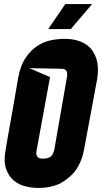

<svg xmlns="http://www.w3.org/2000/svg" viewBox="-20 -908 502 944"><path d="M295 -717Q334 -717 361.5 -708.5Q389 -700 407.5 -686.5Q426 -673 437 -655Q448 -637 454 -619Q467 -576 458 -521L393 -171Q384 -126 365 -91Q346 -56 314 -32Q307 -26 295 -17.5Q283 -9 265.5 -1.5Q248 6 223.5 11Q199 16 168 16Q138 16 105 8Q72 0 47 -21Q22 -42 9.5 -79Q-3 -116 8 -174Q12 -200 20.5 -246.5Q29 -293 38 -344.5Q47 -396 55.5 -445Q64 -494 69 -524Q80 -584 104.5 -621.5Q129 -659 161 -680.5Q193 -702 228 -709.5Q263 -717 295 -717ZM310 -534Q312 -551 306 -560.5Q300 -570 280 -570L124 -573L226 -529L160 -169Q159 -164 158.5 -157Q158 -150 160.5 -143.5Q163 -137 169.5 -132.5Q176 -128 190 -128Q216 -128 228.5 -137.5Q241 -147 247 -172ZM301 -888H433L328 -765H217Z"/></svg>

Font: Relentless
Style: Condensed Bold Italic
Weight: 700
Width: 3
Italic angle: -7°
Designer: Sparks studio
Foundry: Sparks Studio
Version: Version 1.101